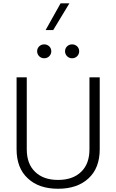

<svg xmlns="http://www.w3.org/2000/svg" viewBox="-20 -1134 702 1159"><path d="M520 -232.4C520 -174.3 503.4 -128.9 469.7 -96.7C436 -64 389.6 -47.9 330.6 -47.9C271.5 -47.9 225.6 -64 191.9 -96.7C158.2 -128.9 141.6 -174.3 141.6 -232.4V-667H80.1V-233.4C80.1 -157.7 102.5 -99.1 147.5 -57.6C191.9 -15.6 252.9 5.4 330.6 5.4C408.2 5.4 469.7 -15.6 514.6 -57.6C559.6 -99.1 582 -157.7 582 -233.4V-667H520ZM204.1 -824.7C204.1 -801.3 222.7 -782.2 246.6 -782.2C271.5 -782.2 289.6 -801.3 289.6 -824.7C289.6 -847.7 271.5 -866.2 246.6 -866.2C222.7 -866.2 204.1 -847.7 204.1 -824.7ZM372.6 -824.7C372.6 -801.3 391.1 -782.2 415 -782.2C439.9 -782.2 458 -801.3 458 -824.7C458 -847.7 439.9 -866.2 415 -866.2C391.1 -866.2 372.6 -847.7 372.6 -824.7ZM255.4 -952.6H301.3L398.9 -1113.8H345.7Z"/></svg>

Font: Estedad Light
Style: Regular
Weight: 300
Designer: Amin Abedi
Version: Version 7.3